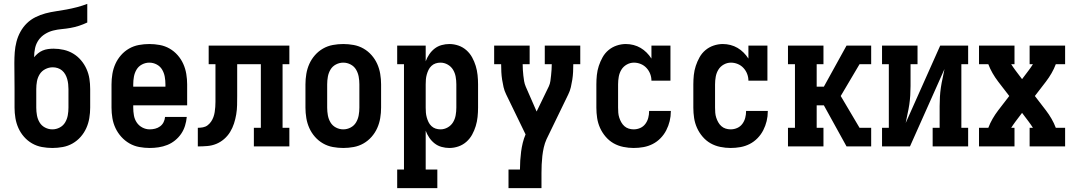

<svg xmlns="http://www.w3.org/2000/svg" viewBox="-20 -755 5540 990"><path d="M250 8Q223 8 196 3Q169 -2 145.5 -15.5Q122 -29 104 -49.5Q86 -70 75 -94.5Q64 -119 59.5 -146Q55 -173 55 -200V-296Q55 -330 54.5 -363.5Q54 -397 54 -430Q54 -458 56 -485.5Q58 -513 65 -540Q72 -567 85.5 -591.5Q99 -616 118.5 -635Q138 -654 163 -666.5Q188 -679 214.5 -686Q241 -693 268.5 -697Q296 -701 323 -706Q350 -711 377 -718Q404 -725 430 -735V-639Q409 -629 387.5 -622Q366 -615 343.5 -611Q321 -607 298.5 -605Q276 -603 254 -597.5Q232 -592 212 -579.5Q192 -567 179 -548.5Q166 -530 161 -507.5Q156 -485 156 -462V-460Q165 -471 176 -480Q187 -489 200 -494.5Q213 -500 227.5 -502Q242 -504 256 -504Q283 -504 309 -498Q335 -492 357.5 -478.5Q380 -465 397.5 -444.5Q415 -424 426 -399.5Q437 -375 441 -349Q445 -323 445 -296V-200Q445 -173 440.5 -146Q436 -119 425 -94.5Q414 -70 396 -49.5Q378 -29 354.5 -15.5Q331 -2 304 3Q277 8 250 8ZM250 -88Q270 -88 288 -97.5Q306 -107 316 -124Q326 -141 329.5 -160.5Q333 -180 333 -200V-296Q333 -309 331.5 -322Q330 -335 326.5 -347.5Q323 -360 316.5 -371.5Q310 -383 300 -391.5Q290 -400 277.5 -404Q265 -408 252 -408Q232 -408 213.5 -398.5Q195 -389 184.5 -372Q174 -355 170.5 -335.5Q167 -316 167 -296V-200Q167 -180 170.5 -160.5Q174 -141 184 -124Q194 -107 212 -97.5Q230 -88 250 -88Z M752 8Q725 8 698 3Q671 -2 647.5 -15.5Q624 -29 605.5 -49.5Q587 -70 575.5 -94.5Q564 -119 559.5 -146Q555 -173 555 -200V-320Q555 -347 559.5 -374Q564 -401 575 -425.5Q586 -450 604 -470.5Q622 -491 645.5 -504.5Q669 -518 696 -523Q723 -528 750 -528Q777 -528 804 -523Q831 -518 854.5 -504.5Q878 -491 896 -470.5Q914 -450 925 -425.5Q936 -401 940.5 -374Q945 -347 945 -320V-212H667V-200Q667 -180 670.5 -160Q674 -140 685 -123.5Q696 -107 714 -97.5Q732 -88 752 -88Q766 -88 780 -91.5Q794 -95 805.5 -103.5Q817 -112 823.5 -125Q830 -138 831 -152H943Q941 -129 934 -106.5Q927 -84 914 -65Q901 -46 882.5 -31Q864 -16 842.5 -7.5Q821 1 798 4.5Q775 8 752 8ZM667 -308H833V-320Q833 -340 829.5 -359.5Q826 -379 816 -396Q806 -413 788 -422.5Q770 -432 750 -432Q730 -432 712 -422.5Q694 -413 684 -396Q674 -379 670.5 -359.5Q667 -340 667 -320Z M1000 0V-96Q1013 -96 1026.5 -98.5Q1040 -101 1050.5 -109Q1061 -117 1068.5 -128Q1076 -139 1080.5 -151.5Q1085 -164 1087 -177Q1089 -190 1090 -203.5Q1091 -217 1091 -230Q1091 -243 1091 -256V-424H1056V-520H1472V-424H1437V-96H1472V0H1289V-96H1325V-424H1203V-261Q1203 -237 1202.5 -213Q1202 -189 1198 -165Q1194 -141 1186.5 -118Q1179 -95 1166.5 -74.5Q1154 -54 1135.5 -38Q1117 -22 1095 -13Q1073 -4 1048.5 -2Q1024 0 1000 0Z M1750 8Q1723 8 1696 3Q1669 -2 1645.5 -15.5Q1622 -29 1604 -49.5Q1586 -70 1575 -94.5Q1564 -119 1559.5 -146Q1555 -173 1555 -200V-320Q1555 -347 1559.5 -374Q1564 -401 1575 -425.5Q1586 -450 1604 -470.5Q1622 -491 1645.5 -504.5Q1669 -518 1696 -523Q1723 -528 1750 -528Q1777 -528 1804 -523Q1831 -518 1854.5 -504.5Q1878 -491 1896 -470.5Q1914 -450 1925 -425.5Q1936 -401 1940.5 -374Q1945 -347 1945 -320V-200Q1945 -173 1940.5 -146Q1936 -119 1925 -94.5Q1914 -70 1896 -49.5Q1878 -29 1854.5 -15.5Q1831 -2 1804 3Q1777 8 1750 8ZM1750 -88Q1770 -88 1788 -97.5Q1806 -107 1816 -124Q1826 -141 1829.5 -160.5Q1833 -180 1833 -200V-320Q1833 -340 1829.5 -359.5Q1826 -379 1816 -396Q1806 -413 1788 -422.5Q1770 -432 1750 -432Q1730 -432 1712 -422.5Q1694 -413 1684 -396Q1674 -379 1670.5 -359.5Q1667 -340 1667 -320V-200Q1667 -180 1670.5 -160.5Q1674 -141 1684 -124Q1694 -107 1712 -97.5Q1730 -88 1750 -88Z M2028 215V119H2063V-424H2028V-520H2175V-439Q2182 -458 2193.5 -475Q2205 -492 2221 -504.5Q2237 -517 2257 -522.5Q2277 -528 2297 -528Q2321 -528 2344 -520Q2367 -512 2385 -496Q2403 -480 2414.5 -459Q2426 -438 2433 -415Q2440 -392 2442.5 -368Q2445 -344 2445 -320V-200Q2445 -176 2442.5 -152Q2440 -128 2433 -105Q2426 -82 2414.5 -61Q2403 -40 2385 -24Q2367 -8 2344 0Q2321 8 2297 8Q2277 8 2257 2.5Q2237 -3 2221 -15.5Q2205 -28 2193.5 -45Q2182 -62 2175 -81V119H2235V215ZM2251 -88Q2271 -88 2288.5 -98Q2306 -108 2316 -124.5Q2326 -141 2329.5 -160.5Q2333 -180 2333 -200V-320Q2333 -340 2329.5 -359.5Q2326 -379 2316 -395.5Q2306 -412 2288.5 -422Q2271 -432 2251 -432Q2238 -432 2226 -428Q2214 -424 2204.5 -415Q2195 -406 2189.5 -394.5Q2184 -383 2180.5 -370.5Q2177 -358 2176 -345.5Q2175 -333 2175 -320V-200Q2175 -187 2176 -174.5Q2177 -162 2180.5 -149.5Q2184 -137 2189.5 -125.5Q2195 -114 2204.5 -105Q2214 -96 2226 -92Q2238 -88 2251 -88Z M2602 215V119H2661Q2661 96 2662.5 73Q2664 50 2667 27Q2670 4 2675.5 -18.5Q2681 -41 2690 -62L2590 -268Q2581 -286 2576.5 -305.5Q2572 -325 2569 -344.5Q2566 -364 2565 -384Q2564 -404 2564 -424H2528V-520H2711V-424H2675Q2675 -409 2676 -394.5Q2677 -380 2678.5 -365.5Q2680 -351 2682.5 -336.5Q2685 -322 2691 -308L2747 -180L2810 -310Q2816 -323 2818 -337.5Q2820 -352 2821.5 -366.5Q2823 -381 2824 -395.5Q2825 -410 2825 -424H2789V-520H2972V-424H2936Q2936 -404 2935 -384Q2934 -364 2931 -344.5Q2928 -325 2923.5 -305.5Q2919 -286 2910 -268L2798 -37Q2789 -17 2784 5Q2779 27 2776.5 49Q2774 71 2773 93.5Q2772 116 2772 138V215Z M3247 8Q3221 8 3194 2.5Q3167 -3 3144 -16Q3121 -29 3103 -50Q3085 -71 3074 -95.5Q3063 -120 3059 -146.5Q3055 -173 3055 -200V-320Q3055 -344 3057.5 -368Q3060 -392 3067.5 -415Q3075 -438 3087 -459.5Q3099 -481 3117.5 -496.5Q3136 -512 3159.5 -520Q3183 -528 3207 -528Q3227 -528 3246.5 -523Q3266 -518 3283 -508Q3300 -498 3314 -484Q3328 -470 3339 -453V-520H3437V-339H3339Q3339 -357 3332.5 -374Q3326 -391 3313.5 -404.5Q3301 -418 3284 -425Q3267 -432 3249 -432Q3229 -432 3211.5 -422Q3194 -412 3184 -395.5Q3174 -379 3170.5 -359.5Q3167 -340 3167 -320V-200Q3167 -187 3168 -174Q3169 -161 3173 -148.5Q3177 -136 3183.5 -124.5Q3190 -113 3199.5 -104.5Q3209 -96 3221.5 -92Q3234 -88 3247 -88Q3265 -88 3281 -95Q3297 -102 3307.5 -116Q3318 -130 3322.5 -147Q3327 -164 3327 -182V-183H3439V-181Q3439 -155 3433 -130.5Q3427 -106 3415.5 -83.5Q3404 -61 3386 -42.5Q3368 -24 3345.5 -12.5Q3323 -1 3298 3.5Q3273 8 3247 8Z M3747 8Q3721 8 3694 2.5Q3667 -3 3644 -16Q3621 -29 3603 -50Q3585 -71 3574 -95.5Q3563 -120 3559 -146.5Q3555 -173 3555 -200V-320Q3555 -344 3557.5 -368Q3560 -392 3567.5 -415Q3575 -438 3587 -459.5Q3599 -481 3617.5 -496.5Q3636 -512 3659.5 -520Q3683 -528 3707 -528Q3727 -528 3746.5 -523Q3766 -518 3783 -508Q3800 -498 3814 -484Q3828 -470 3839 -453V-520H3937V-339H3839Q3839 -357 3832.5 -374Q3826 -391 3813.5 -404.5Q3801 -418 3784 -425Q3767 -432 3749 -432Q3729 -432 3711.5 -422Q3694 -412 3684 -395.5Q3674 -379 3670.5 -359.5Q3667 -340 3667 -320V-200Q3667 -187 3668 -174Q3669 -161 3673 -148.5Q3677 -136 3683.5 -124.5Q3690 -113 3699.5 -104.5Q3709 -96 3721.5 -92Q3734 -88 3747 -88Q3765 -88 3781 -95Q3797 -102 3807.5 -116Q3818 -130 3822.5 -147Q3827 -164 3827 -182V-183H3939V-181Q3939 -155 3933 -130.5Q3927 -106 3915.5 -83.5Q3904 -61 3886 -42.5Q3868 -24 3845.5 -12.5Q3823 -1 3798 3.5Q3773 8 3747 8Z M4043 0V-96H4079V-424H4043V-520H4226V-424H4191V-308H4228L4345 -520H4472V-424H4412L4315 -260L4412 -96H4472V0H4345L4228 -212H4191V-96H4226V0Z M4528 0V-96H4563V-424H4528V-520H4711V-424H4675V-312Q4675 -288 4673.5 -263.5Q4672 -239 4668.5 -215.5Q4665 -192 4659.5 -168Q4654 -144 4650 -121L4828 -520H4972V-424H4937V-96H4972V0H4789V-96H4825V-208Q4825 -232 4826.5 -256.5Q4828 -281 4831.5 -304.5Q4835 -328 4840.5 -352Q4846 -376 4850 -399L4672 0Z M5028 0V-96H5076Q5085 -120 5098 -142.5Q5111 -165 5127 -186L5184 -260L5127 -334Q5111 -355 5098 -377.5Q5085 -400 5076 -424H5028V-520H5211V-424H5194Q5199 -416 5204.5 -408Q5210 -400 5216 -392L5250 -347L5284 -392Q5290 -400 5295.5 -408Q5301 -416 5306 -424H5289V-520H5472V-424H5424Q5415 -400 5402 -377.5Q5389 -355 5373 -334L5316 -260L5373 -186Q5389 -165 5402 -142.5Q5415 -120 5424 -96H5472V0H5289V-96H5306Q5301 -104 5295.5 -112Q5290 -120 5284 -128L5250 -173L5216 -128Q5210 -120 5204.5 -112Q5199 -104 5194 -96H5211V0Z"/></svg>

Font: Iosevka Curly Slab
Style: Bold
Weight: 700
Monospace: yes
Designer: Belleve Invis
Foundry: Belleve Invis
Version: Version 22.1.2; ttfautohint (v1.8.4)